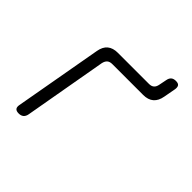

<svg xmlns="http://www.w3.org/2000/svg" viewBox="-176 -798 951 951"><g transform="rotate(45 300.0 -322.5)"><path d="M90 10Q73 10 66.5 2Q60 -6 63 -22L145 -483Q151 -517 171 -533.5Q191 -550 225 -550H443Q460 -550 469.5 -558.5Q479 -567 482 -584L490 -624Q493 -640 502 -647.5Q511 -655 527 -655Q543 -655 549 -647.5Q555 -640 553 -624L541 -559Q535 -525 515 -508Q495 -491 461 -491H245Q228 -491 218.5 -483Q209 -475 205 -458L128 -22Q125 -6 115.5 2Q106 10 90 10Z"/></g></svg>

Font: Maple Mono NL ExtraLight
Style: Italic
Weight: 275
Italic angle: -10°
Monospace: yes
Designer: subframe7536
Version: Version 7.000